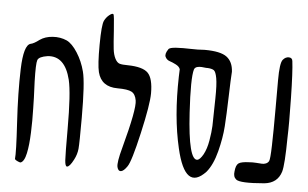

<svg xmlns="http://www.w3.org/2000/svg" viewBox="-46 -907 1176 732"><g transform="rotate(5 542.5 -541.0)"><path d="M224 -388Q224 -523 212 -574Q190 -664 124 -657Q91 -652 86 -638.5Q81 -625 83 -556Q83 -553 84 -532Q85 -511 85.5 -495.5Q86 -480 86.5 -453.5Q87 -427 87 -406.5Q87 -386 86 -361Q85 -336 83 -317Q81 -298 77.5 -281.5Q74 -265 68.5 -255.5Q63 -246 56 -244Q53 -244 45 -247.5Q37 -251 34 -255Q37 -280 30 -394Q23 -508 26 -599.5Q29 -691 55 -698Q67 -700 88 -716Q108 -730 137 -732Q166 -734 191 -723Q212 -713 232.5 -681Q253 -649 263 -610Q274 -568 274 -434Q274 -337 272 -315.5Q270 -294 259 -273Q244 -244 234 -244Q227 -244 225.5 -267.5Q224 -291 224 -388Z M426 -259Q422 -276 438 -334Q479 -486 473 -518Q469 -542 454 -550Q439 -558 400 -558Q338 -558 324 -613Q317 -641 317.5 -717.5Q318 -794 326 -810Q333 -824 344.5 -833Q356 -842 360 -838Q363 -835 367 -775Q370 -727 372.5 -705.5Q375 -684 382.5 -669.5Q390 -655 400 -652Q410 -649 432 -649Q489 -648 509 -627.5Q529 -607 529 -550Q529 -508 503.5 -396Q478 -284 464 -265Q451 -246 440.5 -244.5Q430 -243 426 -259Z M749 -336Q761 -358 766.5 -390.5Q772 -423 773 -446.5Q774 -470 775 -552Q776 -605 771.5 -629.5Q767 -654 759.5 -659Q752 -664 736 -665Q732 -665 730 -665Q711 -668 699 -666Q687 -664 684 -655Q674 -622 682 -489Q693 -308 727 -313Q737 -315 749 -336ZM630 -651Q627 -661 613.5 -668Q600 -675 589 -678.5Q578 -682 572.5 -693Q567 -704 580 -723Q584 -730 609.5 -731.5Q635 -733 663.5 -732Q692 -731 718 -733Q779 -733 803 -715Q827 -697 829 -659Q827 -633 825 -563.5Q823 -494 820 -449.5Q817 -405 803.5 -352.5Q790 -300 766 -271Q690 -190 653 -350Q625 -469 629 -623Q629 -639 630 -651Z M881 -251Q869 -261 872 -281Q874 -305 884 -312.5Q894 -320 926 -321Q937 -322 951.5 -321Q966 -320 973.5 -319.5Q981 -319 988.5 -322Q996 -325 1000 -332Q1004 -339 1005.5 -392Q1007 -445 1007 -536Q1007 -627 1007 -642Q1007 -708 1018 -721Q1028 -733 1041 -732.5Q1054 -732 1055 -719Q1060 -681 1062 -579Q1064 -477 1062 -428Q1061 -323 1053 -296Q1039 -251 989 -246Q896 -238 881 -251Z"/></g></svg>

Font: Amit
Style: Regular
Weight: 400
Version: Version 1.1